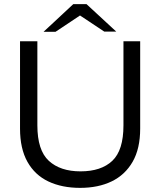

<svg xmlns="http://www.w3.org/2000/svg" viewBox="-20 -900 775 930"><path d="M368 10Q280 10 214.5 -21Q149 -52 113 -116Q77 -180 77 -277V-700H161V-293Q161 -172 216.5 -121Q272 -70 370 -70Q470 -70 524 -121Q578 -172 578 -293V-700H659V-277Q659 -180 622.5 -116.5Q586 -53 521 -21.5Q456 10 368 10ZM191 -746 335 -880H399L381 -834L249 -746ZM485 -747 354 -834 335 -880H399L543 -747Z"/></svg>

Font: REM Light
Style: Regular
Weight: 300
Designer: Octavio Pardo
Foundry: Ashler Design
Version: Version 1.005;gftools[0.9.28]